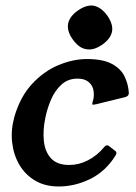

<svg xmlns="http://www.w3.org/2000/svg" viewBox="-20 -665 492 696"><path d="M193 11Q143 11 107 -10.5Q71 -32 50 -68Q29 -104 24 -149Q19 -194 32 -241Q53 -314 96 -360.5Q139 -407 192 -429Q245 -451 295 -451Q353 -451 385.5 -433.5Q418 -416 431.5 -388Q445 -360 447 -329Q448 -317 434 -313L328 -287Q323 -286 318 -285.5Q313 -285 315 -291Q315 -295 316.5 -298.5Q318 -302 319 -308Q322 -327 317.5 -343Q313 -359 299 -369.5Q285 -380 261 -380Q227 -380 203.5 -359Q180 -338 165.5 -305Q151 -272 144 -236Q135 -193 139 -154Q143 -115 165 -91Q187 -67 231 -67Q266 -67 299 -84Q332 -101 357 -131Q366 -143 376 -135L400 -116Q405 -111 398 -100Q362 -43 306.5 -16Q251 11 193 11ZM321 -644Q348 -638 370 -607Q391 -576 386 -550Q380 -523 349 -502Q318 -481 291 -487Q266 -491 243 -523Q222 -553 227 -580Q233 -607 264 -628Q295 -649 321 -644Z"/></svg>

Font: Young Serif Light
Style: Italic
Weight: 300
Italic angle: -10.979°
Designer: Bastien Sozeau
Foundry: NBR — Bastien Sozeau
Version: Version 5.001